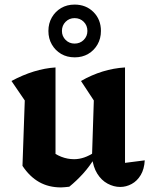

<svg xmlns="http://www.w3.org/2000/svg" viewBox="-20 -806 651 837"><path d="M525 -96 611 -107Q609 -69 593.5 -43Q578 -17 554 -4Q530 9 504 9Q476 9 449 -5.5Q422 -20 404 -49Q386 -78 381 -121L389 -368L333 -453Q426 -506 525 -512ZM282 8Q272 9 263 10Q254 11 246 11Q192 11 150.5 -12.5Q109 -36 78 -83L194 -155Q245 -112 303 -112Q347 -112 391 -142L395 -121Q371 -81 342.5 -49.5Q314 -18 282 8ZM78 -83 88 -368 30 -453Q129 -506 222 -512V-97ZM306 -556Q272 -556 246.5 -571Q221 -586 206 -612Q191 -638 191 -671Q191 -704 206 -730Q221 -756 246.5 -771Q272 -786 305 -786Q355 -786 387.5 -753.5Q420 -721 420 -671Q420 -638 405 -612Q390 -586 364.5 -571Q339 -556 306 -556ZM305 -616Q329 -616 345 -632Q361 -648 361 -671Q361 -695 345 -711Q329 -727 305 -727Q282 -727 266 -711Q250 -695 250 -671Q250 -648 266 -632Q282 -616 305 -616Z"/></svg>

Font: Piazzolla Thin ExtraBold
Style: Regular
Weight: 800
Version: Version 2.005